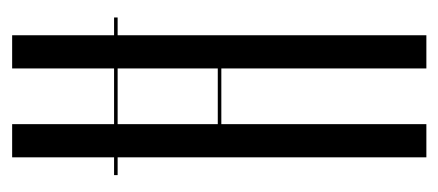

<svg xmlns="http://www.w3.org/2000/svg" viewBox="-228 -512 739 324"><g transform="rotate(-90 142.0 -349.5)"><path d="M95 -699V-527H189V-699H245V-527H275V-521H245V0H189V-346H95V0H39V-521H9V-527H39V-699ZM189 -352V-521H95V-352Z"/></g></svg>

Font: Moniqa Cond Display
Style: Regular
Weight: 400
Width: 3
Designer: Rajesh Rajput
Foundry: Rajesh Rajput
Version: Version 1.000